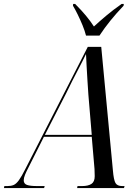

<svg xmlns="http://www.w3.org/2000/svg" viewBox="-78 -951 708 971"><path d="M-58 0 -56 -10H-40Q-22 -10 -9 -15.5Q4 -21 17.5 -39.5Q31 -58 50 -96L366 -714H434L493 -89Q497 -41 506 -25.5Q515 -10 540 -10H552L549 0H312L314 -10H337Q368 -10 384.5 -21Q401 -32 401 -60Q401 -68 400.5 -77Q400 -86 400 -96L386 -259H144L65 -102Q55 -83 48.5 -67Q42 -51 42 -39Q42 -22 58 -16Q74 -10 110 -10H148L145 0ZM257 -480 149 -269H386L369 -472Q367 -501 364.5 -540.5Q362 -580 360 -617Q358 -654 357 -678Q340 -642 314.5 -594Q289 -546 257 -480ZM357 -771Q351 -795 339.5 -823Q328 -851 315 -877.5Q302 -904 291 -922L292 -931H302Q333 -900 356 -872.5Q379 -845 397 -817Q424 -842 459 -871.5Q494 -901 537 -931H548L547 -922Q475 -847 425 -771Z"/></svg>

Font: Noto Serif Display Condensed
Style: Italic
Weight: 400
Width: 3
Italic angle: -12°
Designer: Monotype Design Team
Foundry: Monotype Imaging Inc.
Version: Version 2.009